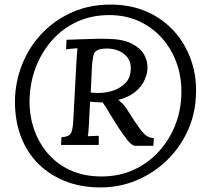

<svg xmlns="http://www.w3.org/2000/svg" viewBox="-20 -770 916 840"><path d="M463 -750Q551 -750 622 -719Q693 -688 742.5 -632.5Q792 -577 817 -504Q842 -431 837 -348Q833 -265 799 -193Q765 -121 708 -66.5Q651 -12 577 19Q503 50 420 50Q331 50 260 20.5Q189 -9 139.5 -62Q90 -115 66 -188Q42 -261 46 -348Q51 -431 83.5 -504Q116 -577 172 -632.5Q228 -688 302 -719Q376 -750 463 -750ZM458 -704Q383 -704 321 -676.5Q259 -649 213.5 -600Q168 -551 141 -486.5Q114 -422 110 -348Q106 -278 125.5 -215Q145 -152 185.5 -103Q226 -54 286 -26Q346 2 424 2Q500 2 562.5 -26Q625 -54 671 -103Q717 -152 743.5 -215Q770 -278 773 -348Q777 -419 756.5 -483Q736 -547 694.5 -596.5Q653 -646 593 -675Q533 -704 458 -704ZM249 -170Q286 -171 293 -193Q300 -215 301 -250L315 -511Q316 -525 317 -537Q318 -549 319 -559Q306 -558 294 -557Q282 -556 269 -554L271 -596Q296 -597 328.5 -598Q361 -599 394 -600Q427 -601 452 -600Q516 -599 554.5 -580Q593 -561 610 -532Q627 -503 625 -468Q624 -446 612 -419Q600 -392 573 -369Q546 -346 498 -333Q512 -321 518.5 -314.5Q525 -308 536 -291Q571 -235 591 -208Q611 -181 625 -173.5Q639 -166 653 -166L651 -132H569Q554 -136 537.5 -157Q521 -178 498 -212Q485 -232 473 -252Q461 -272 450 -290Q439 -308 429 -322Q419 -322 400.5 -323Q382 -324 374 -325L369 -225Q368 -208 367 -195.5Q366 -183 364 -174Q376 -175 388 -175Q400 -175 412 -176V-136H247ZM377 -365Q389 -364 401 -363.5Q413 -363 426 -364Q450 -365 478.5 -375Q507 -385 528.5 -406.5Q550 -428 552 -465Q554 -498 537 -519.5Q520 -541 492 -550.5Q464 -560 433 -557Q396 -554 390 -531.5Q384 -509 382 -473Z"/></svg>

Font: Lora
Style: Italic
Weight: 400
Italic angle: -3°
Designer: Olga Karpushina, Alexei Vanyashin (Cyrillic)
Foundry: Cyreal
Version: Version 3.008